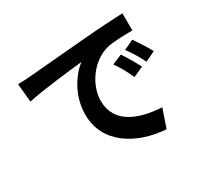

<svg xmlns="http://www.w3.org/2000/svg" viewBox="-158 -970 1317 1241"><g transform="rotate(-30 500.0 -350.0)"><path d="M69 -686 82 -549C198 -574 402 -596 496 -606C428 -555 347 -441 347 -297C347 -80 545 32 755 46L802 -91C632 -100 478 -159 478 -324C478 -443 569 -572 690 -604C743 -617 829 -617 883 -618L882 -746C811 -743 702 -737 599 -728C416 -713 251 -698 167 -691C148 -689 109 -687 69 -686ZM740 -520 666 -489C698 -444 719 -405 744 -350L820 -384C801 -423 764 -484 740 -520ZM852 -566 779 -532C811 -488 834 -451 861 -397L936 -433C915 -472 877 -531 852 -566Z"/></g></svg>

Font: Noto Sans Mono CJK TC
Style: Bold
Weight: 700
Designer: Ryoko NISHIZUKA 西塚涼子 (kana, bopomofo & ideographs); Paul D. Hunt (Latin, Greek & Cyrillic); Sandoll Communications 산돌커뮤니
Foundry: Adobe
Version: Version 2.004;hotconv 1.0.118;makeotfexe 2.5.65603